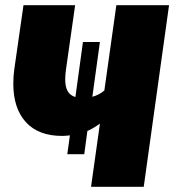

<svg xmlns="http://www.w3.org/2000/svg" viewBox="-20 -716 668 736"><path d="M628 -696 531 0H329L363 -242Q333 -221 315 -214L303 -125H238L248 -197Q228 -195 218 -195Q127 -195 79 -248Q31 -301 31 -395Q31 -425 35 -452L70 -696H268L233 -450Q230 -429 230 -412Q230 -383 239.5 -366.5Q249 -350 269 -344L298 -555H363L334 -345Q360 -352 380 -369L426 -696Z"/></svg>

Font: Fira Sans Black
Style: Italic
Weight: 900
Italic angle: -8°
Designer: Carrois Corporate & Edenspiekermann AG
Foundry: Carrois Corporate GbR & Edenspiekermann AG
Version: Version 4.203